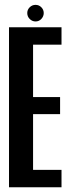

<svg xmlns="http://www.w3.org/2000/svg" viewBox="-20 -790 300 810"><path d="M18 0H239.5V-73.5H119.5V-308.5H233.5V-380.5H119.5V-601.5H239.5V-675H18ZM130 -699.5Q144.5 -699.5 154.5 -710.2Q164.5 -721 164.5 -735Q164.5 -749 154.5 -759.2Q144.5 -769.5 130 -769.5Q115.5 -769.5 105.2 -759.2Q95 -749 95 -735Q95 -720 105.5 -709.8Q116 -699.5 130 -699.5Z"/></svg>

Font: Anybody ExtraCondensed Medium
Style: Regular
Weight: 500
Width: 2
Version: Version 1.113;gftools[0.9.25]